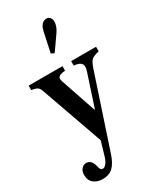

<svg xmlns="http://www.w3.org/2000/svg" viewBox="-276 -932 1056 1272"><g transform="rotate(-30 252.0 -296.0)"><path d="M109 257.5Q70 257.5 42.8 236Q15.5 214.5 15.5 172Q15.5 143.5 30.8 126.5Q46 109.5 67 109.5Q84.5 109.5 98.2 122Q112 134.5 118 160Q123.5 183.5 128.8 190.8Q134 198 145 198Q158.5 198 172.2 180.5Q186 163 195 132.5L226 27.5L57 -450Q50.5 -469 36.8 -477.8Q23 -486.5 -6.5 -490V-524.5H252V-490Q214 -486.5 202.5 -475.5Q191 -464.5 199 -440.5L291 -169.5H295L374.5 -411.5Q388 -450 374.5 -468.5Q361 -487 318.5 -490V-524.5H509V-490Q479.5 -483 463.8 -474.5Q448 -466 439.5 -451.2Q431 -436.5 422 -410.5L239.5 139.5Q218.5 203 187.5 231.5Q158.5 257.5 109 257.5ZM250.5 -624.5 226.5 -635.5 258.5 -784.5Q272.5 -850.5 318 -850.5Q334 -850.5 343.8 -838Q353.5 -825.5 353.5 -805.5Q353.5 -790.5 347 -772Q340.5 -753.5 327 -734Z"/></g></svg>

Font: Libre Caslon Condensed
Style: Bold
Weight: 700
Designer: Pablo Impallari, Rodrigo Fuenzalida, Katja Schimmel, Ertekin Erdin
Foundry: Pablo Impallari, Rodrigo Fuenzalida
Version: Version 2.000; ttfautohint (v1.8.4.7-5d5b);gftools[0.9.33]